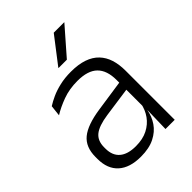

<svg xmlns="http://www.w3.org/2000/svg" viewBox="-202 -781 890 890"><g transform="rotate(-45 243.0 -336.0)"><path d="M362.5 0 365.5 -121.5 363 -131V-288.5V-321Q363 -384 331.2 -415.2Q299.5 -446.5 231.5 -446.5Q178.5 -446.5 135 -430.5Q91.5 -414.5 58.5 -394L64.5 -447.5Q82.5 -459 108 -470.8Q133.5 -482.5 166.8 -490.2Q200 -498 240 -498Q289 -498 323.8 -486Q358.5 -474 380.5 -451Q402.5 -428 412.8 -395.5Q423 -363 423 -322.5V0ZM191.5 10.5Q119 10.5 80.2 -24.5Q41.5 -59.5 41.5 -125V-138Q41.5 -202.5 81.2 -235.2Q121 -268 210 -281L373 -305L376 -259L217.5 -236.5Q155.5 -227.5 128.5 -205.8Q101.5 -184 101.5 -141.5V-132.5Q101.5 -87.5 129 -64Q156.5 -40.5 209.5 -40.5Q255 -40.5 287.2 -57Q319.5 -73.5 339.2 -101.2Q359 -129 365.5 -163.5L377.5 -120.5H365Q359 -86 338.8 -56Q318.5 -26 282.2 -7.8Q246 10.5 191.5 10.5ZM312 -682H380.5V-681L266.5 -550.5H212V-552Z"/></g></svg>

Font: Anek Gujarati Light
Style: Regular
Weight: 300
Designer: Mrunmayee Ghaisas (Gujarati), Yesha Goshar (Latin)
Foundry: Ek Type
Version: Version 1.003